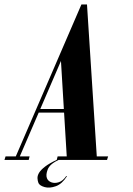

<svg xmlns="http://www.w3.org/2000/svg" viewBox="-75 -719 596 863"><path d="M223 72 226 73Q204 108 176 118Q148 128 126 122Q104 116 98 104Q94 94 93.5 82Q93 70 101 57Q109 44 128 29.5Q147 15 181 -1H190Q149 18 139.5 42.5Q130 67 136 82Q141 95 156 100.5Q171 106 189.5 100Q208 94 223 72ZM-55 0 -50 -16H-4L291 -699H316L360 -16H411L406 0H180L184 -16H225L213 -213H99L14 -16H58L54 0ZM199 -445 106 -229H212Z"/></svg>

Font: Emberly Black
Style: Italic
Weight: 900
Italic angle: -12°
Designer: Rajesh Rajput
Foundry: Rajesh Rajput
Version: Version 1.000